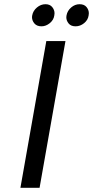

<svg xmlns="http://www.w3.org/2000/svg" viewBox="-20 -892 442 912"><path d="M177 -767Q155 -767 143.5 -780.5Q132 -794 132 -811Q132 -815 133 -819Q137 -841 155.5 -856.5Q174 -872 196 -872Q217 -872 228 -858.5Q239 -845 239 -829Q239 -824 238 -819Q235 -797 216.5 -782Q198 -767 177 -767ZM339 -767Q317 -767 306 -780.5Q295 -794 295 -810Q295 -815 296 -819Q300 -841 318 -856.5Q336 -872 358 -872Q380 -872 391 -858.5Q402 -845 402 -829Q402 -824 401 -819Q398 -797 379.5 -782Q361 -767 339 -767ZM291 -697 168 0H77L200 -697Z"/></svg>

Font: Fz Poppins
Style: Italic
Weight: 400
Italic angle: -10°
Designer: Ninad Kale (Devanagari), Jonny Pinhorn (Latin)
Foundry: Indian Type Foundry
Version: Vit hóa bi Vntype.Com & FontZin.Com